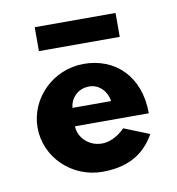

<svg xmlns="http://www.w3.org/2000/svg" viewBox="-58 -477 496 538"><g transform="rotate(-10 190.0 -208.0)"><path d="M140 -183C142 -208 162 -234 196 -234C225 -234 246 -211 250 -183ZM270 -102C206 -38 138 -83 138 -131H348C348 -238 280 -299 192 -299C105 -299 34 -229 34 -145C34 -61 105 8 192 8C257 8 309 -14 342 -73ZM75 -424V-356H305V-424Z"/></g></svg>

Font: Hussar Tani
Style: Bold
Weight: 700
Foundry: Cannot Into Space Fonts
Version: Version 0.92